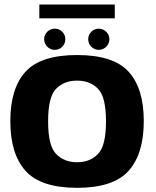

<svg xmlns="http://www.w3.org/2000/svg" viewBox="-20 -850 712 874"><path d="M331 5C441.5 5 519.5 -21 565.5 -72.5C611.5 -124 634.5 -199.5 634.5 -298.5C634.5 -398 611.5 -473 565.5 -523.5C519.5 -574 441.5 -599.5 331 -599.5C220.5 -599.5 142 -574 96 -523.5C50 -473 27 -398 27 -298.5C27 -199.5 50 -124 96 -72.5C142 -21 220.5 5 331 5ZM331 -111.5C291.5 -111.5 260 -124 235.5 -149C211 -174 199 -223.5 199 -297.5C199 -372 211 -421 235.5 -446C260 -470.5 291.5 -483 331 -483C370 -483 402 -470.5 426 -446C450.5 -421 462.5 -372 462.5 -297.5C462.5 -223.5 450.5 -174 426 -149C402 -124 370 -111.5 331 -111.5ZM159 -766.5H502.5V-829.5H159ZM229.5 -623C256 -623 277.5 -645 277.5 -671.5C277.5 -698 256 -719.5 229.5 -719.5C202.5 -719.5 181 -698 181 -671.5C181 -645 202.5 -623 229.5 -623ZM429.5 -623C456 -623 478 -645 478 -671.5C478 -698 456 -719.5 429.5 -719.5C403 -719.5 381.5 -698 381.5 -671.5C381.5 -645 403 -623 429.5 -623Z"/></svg>

Font: Anybody
Style: Bold
Weight: 700
Designer: Tyler Finck
Foundry: Etcetera Type Company
Version: Version 1.110